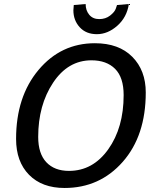

<svg xmlns="http://www.w3.org/2000/svg" viewBox="-20 -925 780 955"><path d="M301 10Q189 10 124.5 -55.5Q60 -121 60 -234Q60 -444 171.5 -577Q283 -710 452 -710Q571 -710 638 -642.5Q705 -575 705 -465Q705 -250 590.5 -120Q476 10 301 10ZM595 -452Q595 -540 552.5 -582.5Q510 -625 435 -625Q318 -625 244 -513.5Q170 -402 170 -244Q170 -161 210.5 -118Q251 -75 323 -75Q442 -75 518.5 -182.5Q595 -290 595 -452ZM562 -900 621 -905Q611 -839 563.5 -797Q516 -755 462 -755Q408 -755 376.5 -789.5Q345 -824 345 -874L347 -900L406 -905Q406 -873 424 -851.5Q442 -830 473.5 -830Q505 -830 527.5 -847.5Q550 -865 556 -882Z"/></svg>

Font: Bitter
Style: Italic
Weight: 400
Italic angle: -9°
Designer: Sol Matas
Foundry: Sol Matas
Version: Version 1.001